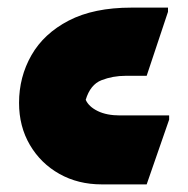

<svg xmlns="http://www.w3.org/2000/svg" viewBox="-20 -484 494 504"><path d="M30 -214Q30 -282 62.5 -339Q95 -396 160.5 -430Q226 -464 325 -464H421V-453L365 -285H310Q276 -285 246.5 -273.5Q217 -262 205 -222Q213 -204 236.5 -192.5Q260 -181 295 -181H424V-170L365 0H247Q185 0 136 -27.5Q87 -55 58.5 -103.5Q30 -152 30 -214Z"/></svg>

Font: Kufam Black
Style: Regular
Weight: 900
Designer: Wael Morcos, Artur Schmal
Foundry: Original Type
Version: Version 1.301; ttfautohint (v1.8.3)